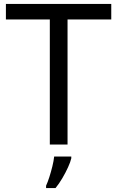

<svg xmlns="http://www.w3.org/2000/svg" viewBox="-20 -734 596 975"><path d="M323 0H233V-635H10V-714H545V-635H323ZM342 70Q338 88 325.5 115.5Q313 143 296.5 171Q280 199 262 221H214V209Q222 192 230.5 165.5Q239 139 246 110.5Q253 82 255 61H342Z"/></svg>

Font: Noto Sans Old Turkic
Style: Regular
Weight: 400
Designer: Monotype Design Team
Foundry: Monotype Imaging Inc.
Version: Version 2.003; ttfautohint (v1.8.4.7-5d5b)